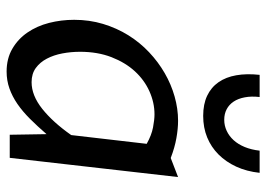

<svg xmlns="http://www.w3.org/2000/svg" viewBox="-136 -686 832 601"><g transform="rotate(90 280.5 -386.0)"><path d="M355.5 -671.4Q373.5 -671.4 389.9 -679Q406.2 -686.5 419.2 -700.7Q432.1 -714.8 440.7 -735.6Q449.2 -756.3 452.1 -782.2H521.5Q517.1 -741.7 502.2 -709.2Q487.3 -676.8 464.1 -653.6Q440.9 -630.4 410.4 -617.9Q379.9 -605.5 343.3 -605.5Q306.6 -605.5 280.3 -617.9Q253.9 -630.4 237.8 -653.6Q221.7 -676.8 216.1 -709.2Q210.4 -741.7 214.8 -782.2H284.2Q281.2 -756.3 285.2 -735.6Q289.1 -714.8 298.6 -700.7Q308.1 -686.5 322.5 -679Q336.9 -671.4 355.5 -671.4ZM430.7 -428.7Q403.8 -443.8 379.4 -448.5Q355 -453.1 338.4 -453.1Q301.8 -453.1 266.4 -437.3Q231 -421.4 203.6 -391.6Q176.3 -361.8 159.4 -318.4Q142.6 -274.9 142.6 -220.2Q142.6 -191.9 147.7 -164.8Q152.8 -137.7 164.1 -116.2Q175.3 -94.7 193.4 -81.5Q211.4 -68.4 237.8 -68.4Q279.3 -68.4 321.3 -101.8Q363.3 -135.3 403.3 -192.4ZM358.4 -526.9Q383.3 -526.9 412.6 -521.7Q441.9 -516.6 475.1 -503.9L534.7 -526.9L474.6 0H402.3L400.4 -115.2Q375.5 -86.4 352.3 -63.2Q329.1 -40 305.7 -23.9Q282.2 -7.8 257.3 1Q232.4 9.8 204.6 9.8Q163.6 9.8 133.1 -8.1Q102.5 -25.9 82.3 -55.4Q62 -85 52.2 -123Q42.5 -161.1 42.5 -201.7Q42.5 -249.5 55.4 -292.2Q68.4 -335 90.8 -371.1Q113.3 -407.2 143.8 -436Q174.3 -464.8 209.5 -485.1Q244.6 -505.4 282.7 -516.1Q320.8 -526.9 358.4 -526.9Z"/></g></svg>

Font: Proza Libre
Style: Italic
Weight: 400
Designer: Jasper de Waard
Foundry: Jasper de Waard
Version: Version 1.000; ttfautohint (v1.4.1.8-43bc)